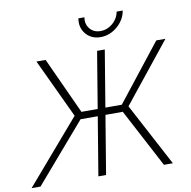

<svg xmlns="http://www.w3.org/2000/svg" viewBox="-114 -1032 1122 1128"><g transform="rotate(-10 446.5 -467.5)"><path d="M548.3 -727.5 427.7 0H381.8L502.4 -727.5ZM-16.6 0 306.2 -375 140.6 -727.5H195.3L349.6 -390.6H590.3L855.5 -727.5H910.2L627.4 -374.5L826.2 0H772.9L588.9 -348.6H336.9L36.6 0ZM537.6 -803.2Q500.5 -803.2 473.4 -821Q446.3 -838.9 433.6 -868.7Q420.9 -898.4 427.2 -934.6H463.4Q456.5 -894 480 -866.2Q503.4 -838.4 543.5 -838.4Q570.3 -838.4 594.2 -851.3Q618.2 -864.3 634.5 -886Q650.9 -907.7 655.3 -934.6H691.9Q686 -898.4 663.3 -868.7Q640.6 -838.9 607.7 -821Q574.7 -803.2 537.6 -803.2Z"/></g></svg>

Font: Inter 16pt ExtraLight
Style: Italic
Weight: 250
Italic angle: -9.3988°
Version: Version 4.001;git-66647c0bb